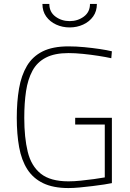

<svg xmlns="http://www.w3.org/2000/svg" viewBox="-20 -944 659 973"><path d="M327 9Q250 9 199 -15.5Q148 -40 118.5 -86Q89 -132 77 -198Q65 -264 65 -347Q65 -429 76.5 -495.5Q88 -562 116.5 -610Q145 -658 196 -683.5Q247 -709 327 -709Q366 -709 407.5 -705Q449 -701 486 -695.5Q523 -690 547 -684L544 -649Q517 -655 478.5 -661Q440 -667 400 -671Q360 -675 327 -675Q257 -675 212.5 -652Q168 -629 144.5 -585.5Q121 -542 112 -482Q103 -422 103 -347Q103 -247 120.5 -175Q138 -103 186.5 -64Q235 -25 327 -25Q355 -25 389.5 -28.5Q424 -32 456.5 -36.5Q489 -41 511 -45V-313H361V-347H547V-16Q534 -13 507.5 -9Q481 -5 448.5 -1Q416 3 384 6Q352 9 327 9ZM333 -805Q296 -805 264.5 -819.5Q233 -834 214 -860.5Q195 -887 195 -924H230Q230 -883 261 -860Q292 -837 333 -837Q374 -837 405 -860Q436 -883 436 -924H471Q471 -887 452 -860.5Q433 -834 401.5 -819.5Q370 -805 333 -805Z"/></svg>

Font: Cairo Play ExtraLight
Style: Regular
Weight: 250
Version: Version 3.119